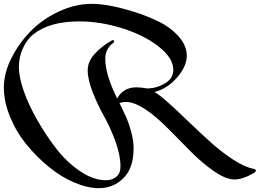

<svg xmlns="http://www.w3.org/2000/svg" viewBox="-120 -894 1364 996"><path d="M468 -672Q426 -641 426 -590Q426 -507 488 -383Q519 -441 588 -441Q610 -441 645 -435Q693 -436 736 -461.5Q779 -487 779 -532Q779 -593 703 -652.5Q627 -712 513.5 -747.5Q400 -783 292 -783Q136 -783 53 -716Q21 -691 -0.5 -645Q-22 -599 -22 -547Q-22 -495 2.5 -424Q27 -353 72 -273.5Q117 -194 172 -123Q227 -52 296 -5.5Q365 41 430 41Q462 41 483.5 23Q505 5 505 -30Q505 -89 478.5 -161.5Q452 -234 420 -290.5Q388 -347 361.5 -414Q335 -481 335 -528.5Q335 -576 372.5 -616Q410 -656 461 -685Q462 -686 464 -686Q472 -686 472 -678Q472 -675 468 -672ZM573 -124Q573 -23 521 29.5Q469 82 393 82Q334 82 265.5 53Q197 24 133 -28.5Q69 -81 16.5 -145.5Q-36 -210 -68 -288.5Q-100 -367 -100 -440Q-100 -513 -62 -590Q-24 -667 37 -730Q98 -793 183.5 -833.5Q269 -874 356 -874Q443 -874 574 -833Q645 -811 705.5 -781Q766 -751 807.5 -704Q849 -657 849 -604Q849 -551 799.5 -493Q750 -435 683 -417L682 -416Q718 -399 856 -265Q911 -212 969.5 -159Q1028 -106 1089.5 -66Q1151 -26 1197 -18Q1207 -16 1207 -9Q1207 -2 1198 3Q1139 37 1096 37Q1053 37 992 -4.5Q931 -46 872.5 -105Q814 -164 756 -223Q615 -365 534 -365Q514 -365 500 -359Q525 -308 536.5 -282Q548 -256 560.5 -210.5Q573 -165 573 -124Z"/></svg>

Font: Mr Bedfort
Style: Regular
Weight: 400
Designer: Alejandro Paul
Foundry: Alejandro Paul
Version: Version 1.000